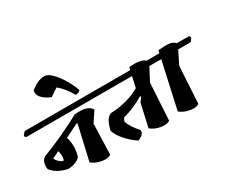

<svg xmlns="http://www.w3.org/2000/svg" viewBox="-172 -1416 2166 1845"><g transform="rotate(-30 911.5 -493.5)"><path d="M858 -625 870 -611Q863 -581 842 -567H-4L-22 -584Q-7 -612 12 -625ZM487 -434 477 -439Q379 -389 330 -365Q360 -270 332 -162Q320 -135 277 -117.5Q234 -100 192 -100Q71 -125 18 -199Q7 -282 57 -316Q158 -354 287 -413Q416 -472 504 -523Q587 -530 630 -517Q673 -504 694 -469L619 -356L608 -18Q579 6 514 -3.5Q449 -13 399 -52ZM185 -190 196 -196Q210 -243 192 -297Q147 -275 115 -258Q140 -211 185 -190Z M438 -988Q474 -988 520.5 -940.5Q567 -893 604 -829Q641 -765 663 -704Q646 -681 608 -681Q557 -777 484 -835L399 -777Q331 -805 300 -842Q269 -879 280 -919Q363 -988 438 -988Z M1508 -625 1520 -611Q1513 -581 1493 -567H1360L1286 -426L1262 -18Q1233 6 1168 -3.5Q1103 -13 1054 -52L1111 -306L1144 -350L1137 -361Q1033 -296 903 -260Q889 -241 886 -221Q907 -158 980 -75Q985 -27 910 1Q761 -105 726 -216Q741 -276 760.5 -311Q780 -346 814 -360Q899 -362 985.5 -384.5Q1072 -407 1141 -448L1168 -567H710L693 -584Q709 -613 726 -625H1181L1188 -655Q1319 -667 1363 -625Z M1833 -625 1845 -611Q1838 -581 1817 -567H1680L1610 -426L1586 -18Q1557 6 1492 -3.5Q1427 -13 1378 -52L1492 -567H1361L1343 -584Q1358 -612 1377 -625H1505L1512 -655Q1593 -663 1635.5 -657Q1678 -651 1698 -625Z"/></g></svg>

Font: Tillana
Style: Bold
Weight: 700
Designer: Lipi Raval (Devanagari, Latin), Jonny Pinhorn (Latin)
Foundry: Indian Type Foundry
Version: Version 2.002;PS 1.0;hotconv 1.0.79;makeotf.lib2.5.61930; tt